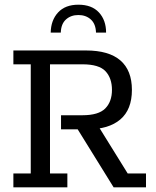

<svg xmlns="http://www.w3.org/2000/svg" viewBox="-20 -798 664 818"><path d="M37 0V-59H111V-524H37V-583H346Q444 -583 493 -540.5Q542 -498 542 -415Q542 -331 492.5 -289Q443 -247 352 -247H335L390 -275L524 -59H602V0H464L311 -247H240V-307H331Q400 -307 428.5 -336Q457 -365 457 -415Q457 -465 429.5 -494.5Q402 -524 331 -524H193V-59H267V0ZM196 -659Q197 -712 227.5 -745Q258 -778 314 -778Q371 -778 401.5 -745Q432 -712 432 -659H389Q388 -696 367 -715Q346 -734 314 -734Q282 -734 261 -715Q240 -696 239 -659Z"/></svg>

Font: Rokkitt SemiBold
Style: Regular
Weight: 400
Version: Version 3.103